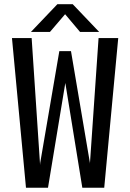

<svg xmlns="http://www.w3.org/2000/svg" viewBox="-20 -878 610 898"><path d="M444 -728.5H354.5L284.5 -811.5L213.5 -728.5H124.5L248.5 -858.5H320ZM101.5 0 36 -700H128L167.5 -106L168 -116L257.5 -639H312L400.5 -116.5V-111.5L441 -700H533L467.5 0H365L285.5 -490L204.5 0Z"/></svg>

Font: League Mono Narrow
Style: Regular
Weight: 400
Width: 3
Designer: Tyler Finck
Foundry: The League of Moveable Type / Tyler Finck
Version: Version 2.210